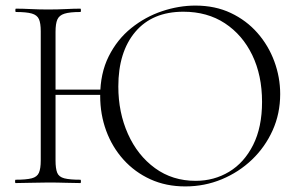

<svg xmlns="http://www.w3.org/2000/svg" viewBox="-20 -656 1073 688"><path d="M150 -316V-335H366V-316ZM126 -81V-544Q126 -573 119.5 -587.5Q113 -602 94 -607.5Q75 -613 37 -613Q35 -613 35 -619Q35 -625 37 -625Q61 -625 90.5 -623.5Q120 -622 152 -622Q187 -622 216 -623.5Q245 -625 268 -625Q270 -625 270 -619Q270 -613 268 -613Q230 -613 211 -607Q192 -601 185.5 -586Q179 -571 179 -542V-81Q179 -52 185 -37Q191 -22 210.5 -17Q230 -12 268 -12Q270 -12 270 -6Q270 0 268 0Q244 0 215.5 -1Q187 -2 152 -2Q120 -2 90 -1Q60 0 36 0Q34 0 34 -6Q34 -12 36 -12Q74 -12 93.5 -17Q113 -22 119.5 -37Q126 -52 126 -81ZM644 12Q575 12 519 -13.5Q463 -39 422.5 -84Q382 -129 360.5 -187.5Q339 -246 339 -312Q339 -393 369.5 -454Q400 -515 450.5 -555.5Q501 -596 561 -616Q621 -636 680 -636Q751 -636 807 -609.5Q863 -583 902.5 -538Q942 -493 963 -436Q984 -379 984 -319Q984 -249 957 -189Q930 -129 883 -84Q836 -39 774.5 -13.5Q713 12 644 12ZM681 -8Q747 -8 801 -40.5Q855 -73 887 -136.5Q919 -200 919 -291Q919 -386 884 -458.5Q849 -531 786 -572.5Q723 -614 637 -614Q526 -614 465 -542Q404 -470 404 -346Q404 -253 438.5 -176Q473 -99 535.5 -53.5Q598 -8 681 -8Z"/></svg>

Font: Cormorant Garamond Light
Style: Regular
Weight: 300
Designer: Christian Thalmann (Catharsis Fonts)
Foundry: Catharsis Fonts
Version: Version 4.001